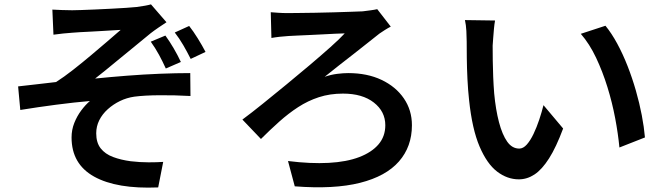

<svg xmlns="http://www.w3.org/2000/svg" viewBox="-20 -804 3040 880"><path d="M220 -760Q242 -759 264 -758Q286 -757 311 -757Q324 -757 352 -758Q380 -759 415.5 -760.5Q451 -762 488.5 -764Q526 -766 557.5 -768Q589 -770 607 -772Q629 -775 645.5 -778Q662 -781 672 -784L743 -702Q729 -693 707 -678Q685 -663 671 -652Q649 -634 623.5 -613Q598 -592 570.5 -569.5Q543 -547 515.5 -524.5Q488 -502 462.5 -481Q437 -460 416 -444Q485 -451 561.5 -457Q638 -463 713 -466Q788 -469 852 -469L853 -364Q781 -368 711.5 -367.5Q642 -367 596 -361Q561 -356 530 -341Q499 -326 474 -303.5Q449 -281 435 -253Q421 -225 421 -193Q421 -150 441.5 -124Q462 -98 498 -84.5Q534 -71 579 -65Q621 -60 661 -60Q701 -60 728 -62L705 55Q515 63 411.5 5.5Q308 -52 308 -174Q308 -209 320.5 -240.5Q333 -272 352.5 -298Q372 -324 392 -341Q321 -335 237 -324Q153 -313 73 -300L63 -408Q103 -412 151 -418Q199 -424 237 -428Q273 -451 314.5 -483.5Q356 -516 397 -550.5Q438 -585 473.5 -615.5Q509 -646 533 -667Q520 -666 497.5 -665Q475 -664 448.5 -662Q422 -660 395 -659Q368 -658 346 -656.5Q324 -655 311 -654Q293 -653 270 -650.5Q247 -648 225 -645ZM738 -641Q757 -615 775.5 -583.5Q794 -552 809 -520L740 -490Q725 -523 709 -552.5Q693 -582 671 -613ZM847 -685Q866 -661 886.5 -628Q907 -595 922 -566L854 -534Q838 -566 820 -597Q802 -628 781 -655Z M1221 -748Q1234 -747 1254.5 -745.5Q1275 -744 1299 -744Q1315 -744 1348.5 -744.5Q1382 -745 1424 -745.5Q1466 -746 1509 -747.5Q1552 -749 1587.5 -750Q1623 -751 1642 -752Q1658 -754 1677 -756.5Q1696 -759 1709 -762L1771 -682Q1759 -676 1744 -666.5Q1729 -657 1719 -650Q1696 -632 1666 -608Q1636 -584 1602 -557.5Q1568 -531 1534 -504.5Q1500 -478 1468 -452Q1497 -462 1525.5 -465.5Q1554 -469 1576 -469Q1663 -469 1728.5 -438Q1794 -407 1831 -353Q1868 -299 1868 -230Q1868 -132 1808.5 -64Q1749 4 1630 34Q1511 64 1331 50L1300 -66Q1404 -53 1486.5 -57.5Q1569 -62 1626.5 -84Q1684 -106 1715 -142.5Q1746 -179 1746 -230Q1746 -293 1693.5 -334Q1641 -375 1552 -375Q1492 -375 1441.5 -358.5Q1391 -342 1346.5 -313Q1302 -284 1260 -246.5Q1218 -209 1176 -167L1091 -256Q1133 -287 1185 -329Q1237 -371 1292.5 -416.5Q1348 -462 1400.5 -506.5Q1453 -551 1495 -588.5Q1537 -626 1560 -651Q1544 -651 1517.5 -649.5Q1491 -648 1459.5 -646.5Q1428 -645 1398 -643.5Q1368 -642 1343 -641Q1318 -640 1303 -639Q1285 -638 1262.5 -635.5Q1240 -633 1224 -630Z M2249 -710Q2246 -694 2244 -672.5Q2242 -651 2240.5 -630Q2239 -609 2238 -595Q2238 -563 2238.5 -526.5Q2239 -490 2240.5 -452Q2242 -414 2245 -376Q2252 -301 2267 -244Q2282 -187 2304.5 -155Q2327 -123 2360 -123Q2378 -123 2394.5 -141.5Q2411 -160 2425.5 -190.5Q2440 -221 2451.5 -255.5Q2463 -290 2471 -322L2561 -215Q2529 -129 2496.5 -78Q2464 -27 2430 -4.5Q2396 18 2358 18Q2305 18 2258.5 -17.5Q2212 -53 2178 -132.5Q2144 -212 2130 -345Q2125 -390 2122.5 -441Q2120 -492 2119.5 -538Q2119 -584 2119 -614Q2119 -634 2117.5 -662Q2116 -690 2111 -712ZM2755 -686Q2783 -652 2809 -604Q2835 -556 2856.5 -501Q2878 -446 2894.5 -388.5Q2911 -331 2921.5 -276Q2932 -221 2936 -174L2819 -128Q2813 -191 2799.5 -262.5Q2786 -334 2764 -405Q2742 -476 2712 -539.5Q2682 -603 2642 -649Z"/></svg>

Font: Noto Sans KR SemiBold
Style: Regular
Weight: 600
Designer: Ryoko NISHIZUKA  (kana, bopomofo & ideographs); Paul D. Hunt (Latin, Greek & Cyrillic); Sandoll Communications , Soo-you
Foundry: Adobe
Version: Version 2.004-H2;hotconv 1.0.118;makeotfexe 2.5.65603